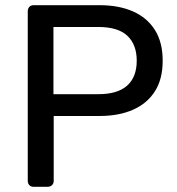

<svg xmlns="http://www.w3.org/2000/svg" viewBox="-20 -720 682 740"><path d="M110 0Q99 0 93 -6.5Q87 -13 87 -23V-676Q87 -687 93 -693.5Q99 -700 110 -700H364Q438 -700 492.5 -676Q547 -652 577 -604.5Q607 -557 607 -486Q607 -415 577 -368Q547 -321 492.5 -297Q438 -273 364 -273H187V-23Q187 -13 180.5 -6.5Q174 0 163 0ZM186 -357H359Q433 -357 470 -390Q507 -423 507 -486Q507 -548 471 -582Q435 -616 359 -616H186Z"/></svg>

Font: Rubik Light
Style: Regular
Weight: 400
Version: Version 2.101